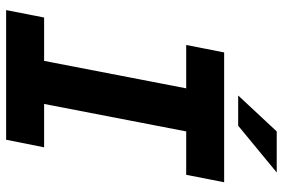

<svg xmlns="http://www.w3.org/2000/svg" viewBox="-172 -774 945 642"><g transform="rotate(90 301.0 -452.5)"><path d="M418.9 -904.8H556.2L399.9 -775.9H298.8ZM38.1 -127H183.1L274.9 -602.1H129.9L154.8 -729H588.9L564 -602.1H418.9L327.1 -127H472.2L446.8 0H13.2Z"/></g></svg>

Font: Hack
Style: Bold Italic
Weight: 700
Italic angle: -11°
Monospace: yes
Designer: Christopher Simpkins
Foundry: Christopher Simpkins
Version: Version 2.017; ttfautohint (v1.4.1) -l 4 -r 80 -G 350 -x 0 -